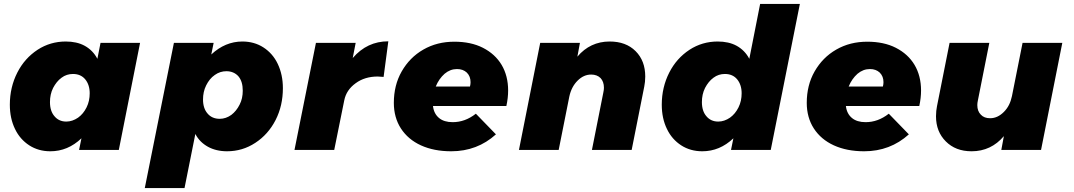

<svg xmlns="http://www.w3.org/2000/svg" viewBox="-20 -762 5461 976"><path d="M129 -23C160 -3 196 7 236 7C295 7 348 -15 394 -59L382 0H584L692 -544H491L475 -463C460 -492 438 -514 411 -529C384 -544 351 -551 314 -551C262 -551 214 -537 171 -509C127 -480 93 -442 68 -393C43 -344 30 -289 30 -230C30 -183 39 -142 56 -107C73 -71 98 -43 129 -23ZM377 -164C358 -151 338 -144 317 -144C292 -144 272 -153 257 -171C242 -188 234 -212 234 -243C234 -269 239 -293 250 -315C261 -336 275 -354 293 -367C310 -380 330 -386 351 -386C377 -386 398 -377 413 -359C428 -341 436 -317 436 -288C436 -262 431 -238 420 -216C409 -194 395 -177 377 -164Z M1319 -521C1288 -541 1252 -551 1212 -551C1154 -551 1101 -529 1054 -485L1066 -544H864L716 194H918L973 -81C988 -52 1010 -31 1037 -16C1064 -1 1097 7 1134 7C1186 7 1234 -7 1278 -36C1321 -64 1356 -103 1381 -152C1406 -201 1418 -255 1418 -314C1418 -360 1409 -401 1392 -437C1375 -473 1350 -501 1319 -521ZM1072 -381C1090 -394 1110 -400 1131 -400C1156 -400 1177 -391 1192 -374C1207 -356 1214 -332 1214 -301C1214 -275 1209 -251 1198 -230C1187 -208 1173 -191 1156 -178C1138 -165 1118 -158 1097 -158C1071 -158 1050 -167 1035 -185C1020 -202 1012 -226 1012 -256C1012 -282 1017 -306 1028 -328C1039 -350 1053 -368 1072 -381Z M1954 -552C1882 -552 1822 -524 1773 -467L1788 -544H1586L1477 0H1679L1730 -252C1737 -287 1756 -316 1788 -339C1819 -362 1857 -373 1900 -373C1907 -373 1917 -372 1930 -371Z M2435 -519C2394 -540 2345 -550 2290 -550C2231 -550 2179 -537 2132 -510C2085 -483 2049 -446 2022 -399C1995 -352 1982 -298 1982 -239C1982 -190 1994 -146 2018 -109C2042 -72 2076 -43 2120 -23C2164 -3 2215 7 2274 7C2362 7 2438 -22 2501 -79L2399 -184C2362 -155 2323 -141 2281 -141C2252 -141 2229 -148 2212 -162C2195 -176 2184 -196 2181 -223H2554C2560 -250 2563 -277 2563 -302C2563 -351 2552 -395 2530 -432C2508 -469 2476 -498 2435 -519ZM2372 -344C2372 -337 2371 -330 2369 -322H2195C2206 -349 2221 -370 2240 -387C2259 -403 2280 -411 2303 -411C2324 -411 2340 -405 2353 -393C2366 -380 2372 -364 2372 -344Z M3211 -502C3178 -535 3134 -551 3079 -551C3013 -551 2958 -525 2915 -474L2928 -544H2726L2618 0H2820L2874 -271C2881 -304 2895 -331 2916 -352C2937 -373 2960 -383 2985 -383C3005 -383 3021 -377 3033 -365C3044 -353 3050 -337 3050 -316C3050 -309 3049 -301 3047 -292L2989 0H3191L3255 -322C3258 -337 3260 -354 3260 -373C3260 -426 3244 -469 3211 -502Z M3443 -23C3474 -3 3510 7 3550 7C3609 7 3662 -15 3708 -59L3696 0H3898L4046 -742H3844L3789 -463C3774 -492 3752 -514 3725 -529C3698 -544 3665 -551 3628 -551C3576 -551 3528 -537 3485 -509C3441 -480 3407 -442 3382 -393C3357 -344 3344 -289 3344 -230C3344 -183 3353 -142 3370 -107C3387 -71 3412 -43 3443 -23ZM3691 -164C3672 -151 3652 -144 3631 -144C3606 -144 3586 -153 3571 -171C3556 -188 3548 -212 3548 -243C3548 -269 3553 -293 3564 -315C3575 -336 3589 -354 3607 -367C3624 -380 3644 -386 3665 -386C3691 -386 3712 -377 3727 -359C3742 -341 3750 -317 3750 -288C3750 -262 3745 -238 3734 -216C3723 -194 3709 -177 3691 -164Z M4534 -519C4493 -540 4444 -550 4389 -550C4330 -550 4278 -537 4231 -510C4184 -483 4148 -446 4121 -399C4094 -352 4081 -298 4081 -239C4081 -190 4093 -146 4117 -109C4141 -72 4175 -43 4219 -23C4263 -3 4314 7 4373 7C4461 7 4537 -22 4600 -79L4498 -184C4461 -155 4422 -141 4380 -141C4351 -141 4328 -148 4311 -162C4294 -176 4283 -196 4280 -223H4653C4659 -250 4662 -277 4662 -302C4662 -351 4651 -395 4629 -432C4607 -469 4575 -498 4534 -519ZM4471 -344C4471 -337 4470 -330 4468 -322H4294C4305 -349 4320 -370 4339 -387C4358 -403 4379 -411 4402 -411C4423 -411 4439 -405 4452 -393C4465 -380 4471 -364 4471 -344Z M4788 -43C4821 -10 4864 7 4919 7C4985 7 5040 -19 5083 -70L5070 0H5272L5380 -544H5178L5124 -273C5117 -240 5104 -214 5083 -193C5062 -172 5039 -161 5013 -161C4993 -161 4977 -167 4966 -179C4954 -191 4948 -207 4948 -228C4948 -235 4949 -243 4951 -252L5009 -544H4807L4743 -222C4740 -207 4738 -190 4738 -171C4738 -118 4755 -76 4788 -43Z"/></svg>

Font: Argentum Sans ExtraBold
Style: Italic
Weight: 800
Italic angle: -11.3°
Designer: Julieta Ulanovsky
Foundry: Julieta Ulanovsky
Version: Version 5.001;February 15, 2019;FontCreator 11.5.0.2425 64-b